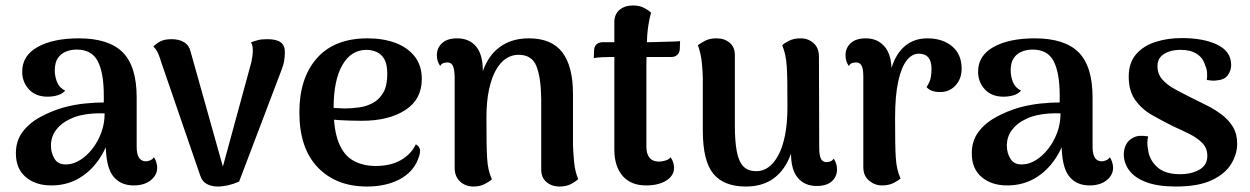

<svg xmlns="http://www.w3.org/2000/svg" viewBox="-20 -667 4565 701"><path d="M468 10Q419 10 392.5 -24.5Q366 -59 366 -144V-200L388 -194Q375 -137 345 -90.5Q315 -44 270 -17Q225 10 167 10Q110 10 74 -20.5Q38 -51 38 -107Q38 -153 62.5 -185.5Q87 -218 126.5 -239.5Q166 -261 210 -274Q250 -285 289 -289Q328 -293 359 -293V-318Q359 -401 337 -443.5Q315 -486 260 -486Q239 -486 220.5 -478.5Q202 -471 191 -454.5Q180 -438 180 -409Q180 -389 188 -368Q196 -347 218 -336Q207 -324 190 -319Q173 -314 154 -314Q110 -314 85.5 -341Q61 -368 61 -405Q61 -464 117.5 -495.5Q174 -527 268 -527Q377 -527 428 -476Q479 -425 479 -311V-131Q479 -78 513 -78Q519 -78 528 -81.5Q537 -85 542 -93Q548 -84 551 -73.5Q554 -63 554 -55Q554 -28 530.5 -9Q507 10 468 10ZM227 -67Q249 -68 273 -83Q297 -98 317 -123.5Q337 -149 349.5 -182Q362 -215 362 -253Q342 -254 319 -252.5Q296 -251 274.5 -246Q253 -241 235 -232Q204 -218 185 -193Q166 -168 166 -135Q166 -108 180 -86Q194 -64 227 -67Z M774 14Q753 14 735.5 5Q718 -4 711 -26L569 -439Q566 -450 559 -468Q552 -486 540 -497Q549 -507 564.5 -515.5Q580 -524 607 -524Q634 -524 652.5 -512.5Q671 -501 676 -478L801 -33L787 -34L898 -441Q900 -452 901.5 -462Q903 -472 903 -482Q903 -493 901.5 -500Q900 -507 896 -512Q908 -517 921.5 -520.5Q935 -524 956 -524Q990 -524 1005.5 -512Q1021 -500 1020 -474Q1020 -462 1017.5 -445.5Q1015 -429 1008 -412L853 -4Q812 14 774 14Z M1320 14Q1207 14 1140 -56Q1073 -126 1073 -257Q1073 -382 1137 -454.5Q1201 -527 1322 -527Q1379 -527 1423.5 -510.5Q1468 -494 1494 -461Q1520 -428 1520 -378Q1520 -304 1459.5 -265Q1399 -226 1301 -226Q1260 -226 1217 -228.5Q1174 -231 1126 -243L1129 -281Q1152 -278 1178.5 -275Q1205 -272 1238 -271Q1264 -271 1292 -275Q1320 -279 1343 -292Q1366 -305 1380 -330Q1394 -355 1394 -397Q1394 -433 1383 -451.5Q1372 -470 1354.5 -477.5Q1337 -485 1318 -485Q1262 -485 1230 -429.5Q1198 -374 1198 -272Q1198 -193 1216.5 -146.5Q1235 -100 1270 -80.5Q1305 -61 1352 -61Q1407 -61 1444.5 -83Q1482 -105 1498 -140Q1508 -136 1512.5 -124Q1517 -112 1506 -85Q1487 -37 1437.5 -11.5Q1388 14 1320 14Z M1709 14Q1679 14 1659.5 -4.5Q1640 -23 1640 -54V-387Q1639 -416 1633 -427.5Q1627 -439 1614 -439Q1608 -439 1600 -437Q1592 -435 1587 -426Q1575 -444 1575 -465Q1575 -492 1594 -509.5Q1613 -527 1649 -527Q1693 -527 1718 -497.5Q1743 -468 1743 -407V-363L1727 -336Q1734 -396 1756.5 -438.5Q1779 -481 1818 -504Q1857 -527 1911 -527Q1994 -527 2033 -476Q2072 -425 2072 -324V-135Q2073 -111 2076 -76.5Q2079 -42 2091 -13Q2079 -2 2062.5 6Q2046 14 2023 14Q1994 14 1975 -2.5Q1956 -19 1956 -48V-307Q1955 -384 1938.5 -425.5Q1922 -467 1873 -467Q1849 -467 1828 -453.5Q1807 -440 1791 -412Q1775 -384 1765.5 -340.5Q1756 -297 1756 -237Q1756 -184 1756.5 -149Q1757 -114 1758.5 -90Q1760 -66 1764 -48Q1768 -30 1776 -12Q1768 -5 1750.5 4.5Q1733 14 1709 14Z M2339 10Q2283 10 2253 -25Q2223 -60 2223 -121V-586Q2223 -615 2242 -631Q2261 -647 2291 -647Q2316 -647 2333 -637.5Q2350 -628 2357 -621Q2346 -580 2343 -537Q2340 -494 2340 -426V-131Q2340 -105 2351.5 -91Q2363 -77 2386 -77Q2397 -77 2410 -81Q2423 -85 2428 -93Q2435 -84 2438 -73.5Q2441 -63 2441 -54Q2441 -26 2413 -8Q2385 10 2339 10ZM2148 -455 2149 -484Q2150 -499 2159 -506Q2168 -513 2181 -513H2354Q2358 -513 2373.5 -513.5Q2389 -514 2408.5 -514.5Q2428 -515 2443.5 -515.5Q2459 -516 2463 -517L2462 -488Q2461 -474 2452.5 -466.5Q2444 -459 2432 -459H2208Q2198 -459 2178 -458Q2158 -457 2148 -455Z M2903 -527Q2931 -527 2950.5 -509.5Q2970 -492 2970 -460L2971 -127Q2971 -99 2977.5 -87Q2984 -75 2998 -75Q3003 -75 3011 -77.5Q3019 -80 3024 -88Q3036 -69 3036 -49Q3036 -22 3017 -5Q2998 12 2962 12Q2918 12 2893 -17.5Q2868 -47 2868 -107V-152L2884 -178Q2877 -118 2854.5 -75Q2832 -32 2794.5 -9Q2757 14 2703 14Q2623 14 2584.5 -32.5Q2546 -79 2546 -190V-379Q2546 -403 2542.5 -437.5Q2539 -472 2528 -502Q2540 -511 2556 -519Q2572 -527 2596 -527Q2625 -527 2644 -511Q2663 -495 2663 -466V-208Q2663 -152 2670 -114.5Q2677 -77 2694 -59.5Q2711 -42 2742 -42Q2765 -42 2785 -56Q2805 -70 2821 -99Q2837 -128 2846 -172.5Q2855 -217 2855 -277Q2855 -330 2854.5 -365Q2854 -400 2852.5 -424Q2851 -448 2847 -466Q2843 -484 2836 -502Q2843 -509 2860.5 -518Q2878 -527 2903 -527Z M3200 10Q3174 10 3153 -7.5Q3132 -25 3132 -57V-387Q3132 -416 3125.5 -427.5Q3119 -439 3106 -439Q3100 -439 3092 -437Q3084 -435 3079 -426Q3067 -444 3067 -465Q3067 -492 3086 -509.5Q3105 -527 3141 -527Q3185 -527 3211 -495.5Q3237 -464 3235 -399V-358L3223 -365Q3235 -447 3271.5 -487Q3308 -527 3366 -527Q3421 -527 3456 -498Q3491 -469 3491 -416Q3491 -380 3469.5 -356Q3448 -332 3416 -331Q3379 -330 3363 -349Q3375 -368 3378 -382.5Q3381 -397 3381 -416Q3381 -443 3369.5 -457Q3358 -471 3334 -471Q3310 -471 3290.5 -446.5Q3271 -422 3259.5 -370Q3248 -318 3248 -237Q3248 -186 3248.5 -151Q3249 -116 3250.5 -92.5Q3252 -69 3256 -51Q3260 -33 3268 -15Q3260 -8 3242.5 1Q3225 10 3200 10Z M3958 10Q3909 10 3882.5 -24.5Q3856 -59 3856 -144V-200L3878 -194Q3865 -137 3835 -90.5Q3805 -44 3760 -17Q3715 10 3657 10Q3600 10 3564 -20.5Q3528 -51 3528 -107Q3528 -153 3552.5 -185.5Q3577 -218 3616.5 -239.5Q3656 -261 3700 -274Q3740 -285 3779 -289Q3818 -293 3849 -293V-318Q3849 -401 3827 -443.5Q3805 -486 3750 -486Q3729 -486 3710.5 -478.5Q3692 -471 3681 -454.5Q3670 -438 3670 -409Q3670 -389 3678 -368Q3686 -347 3708 -336Q3697 -324 3680 -319Q3663 -314 3644 -314Q3600 -314 3575.5 -341Q3551 -368 3551 -405Q3551 -464 3607.5 -495.5Q3664 -527 3758 -527Q3867 -527 3918 -476Q3969 -425 3969 -311V-131Q3969 -78 4003 -78Q4009 -78 4018 -81.5Q4027 -85 4032 -93Q4038 -84 4041 -73.5Q4044 -63 4044 -55Q4044 -28 4020.5 -9Q3997 10 3958 10ZM3717 -67Q3739 -68 3763 -83Q3787 -98 3807 -123.5Q3827 -149 3839.5 -182Q3852 -215 3852 -253Q3832 -254 3809 -252.5Q3786 -251 3764.5 -246Q3743 -241 3725 -232Q3694 -218 3675 -193Q3656 -168 3656 -135Q3656 -108 3670 -86Q3684 -64 3717 -67Z M4273 14Q4208 14 4166 -1.5Q4124 -17 4103.5 -44Q4083 -71 4083 -104Q4083 -122 4091 -138.5Q4099 -155 4118.5 -165Q4138 -175 4172 -169Q4169 -156 4169 -144.5Q4169 -133 4172 -119Q4176 -84 4204.5 -57.5Q4233 -31 4288 -31Q4330 -31 4359 -47.5Q4388 -64 4388 -98Q4388 -126 4370 -144.5Q4352 -163 4323.5 -177.5Q4295 -192 4263 -206Q4225 -225 4187 -246.5Q4149 -268 4125 -301.5Q4101 -335 4101 -387Q4101 -438 4128 -469Q4155 -500 4199 -514Q4243 -528 4294 -528Q4375 -528 4425 -503.5Q4475 -479 4475 -430Q4475 -409 4462.5 -392Q4450 -375 4419 -373Q4410 -372 4402 -373Q4394 -374 4386 -375Q4388 -387 4387 -402Q4386 -417 4380 -428Q4373 -455 4350 -470Q4327 -485 4290 -485Q4268 -485 4249 -479Q4230 -473 4218 -460Q4206 -447 4206 -426Q4206 -397 4223.5 -377Q4241 -357 4269.5 -341.5Q4298 -326 4330 -310Q4359 -296 4388.5 -281Q4418 -266 4443 -246.5Q4468 -227 4482.5 -202Q4497 -177 4497 -142Q4497 -105 4475.5 -69Q4454 -33 4405 -9.5Q4356 14 4273 14Z"/></svg>

Font: Arima Thin SemiBold
Style: Regular
Weight: 600
Version: Version 1.100